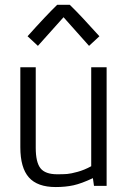

<svg xmlns="http://www.w3.org/2000/svg" viewBox="-20 -754 521 779"><path d="M237.8 -684.1 133.8 -567.9 91.8 -606.9Q167.5 -691.4 211.9 -734.4H263.2Q307.6 -691.4 383.3 -606.9L341.3 -567.9ZM350.1 -79.6V-481H412.6V0H361.3L356.9 -31.2Q310.5 -9.3 278.1 -2.2Q245.6 4.9 206.1 4.9Q131.8 4.9 97.2 -34.2Q62.5 -73.2 62.5 -156.7V-481H125V-154.3Q125 -95.7 144.3 -71.3Q163.6 -46.9 212.4 -46.9Q236.8 -46.9 252.2 -48.1Q267.6 -49.3 295.2 -56.9Q322.8 -64.5 350.1 -79.6Z"/></svg>

Font: Anaheim
Style: Regular
Weight: 400
Designer: vernon adams
Foundry: vernon adams
Version: Version 1.002; ttfautohint (v0.93.5-3d13) -l 8 -r 50 -G 200 